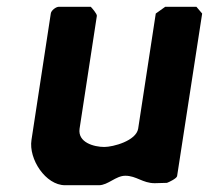

<svg xmlns="http://www.w3.org/2000/svg" viewBox="-20 -540 617 567"><path d="M248 -520H154C145 -520 131 -509 130 -500L73 -127C64 -70 115 7 172 7H272C299 7 322 -21 350 -21C383 -21 401 1 437 1C442 1 468 0 473 0C479 -2 502 -13 503 -20L577 -500L560 -520H468L440 -500L388 -160C382 -124 314 -106 288 -106C258 -106 209 -119 215 -160L266 -493C267 -499 251 -517 248 -520Z"/></svg>

Font: Asimov Print
Style: CIt
Weight: 500
Designer: Google
Version: Version 2.000980: 2014